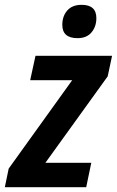

<svg xmlns="http://www.w3.org/2000/svg" viewBox="-51 -775 484 795"><path d="M348 -700Q348 -755 287 -755Q248 -755 227.5 -731.5Q207 -708 207 -672Q207 -617 270 -617Q308 -617 328 -641Q348 -665 348 -700ZM306 0 327 -101H137L395 -459L413 -544H96L74 -443H248L-15 -77L-31 0Z"/></svg>

Font: Noto Sans UI SemiCondensed
Style: Bold Italic
Weight: 700
Width: 4
Designer: Monotype Design Team
Foundry: Monotype Imaging Inc.
Version: 1.001